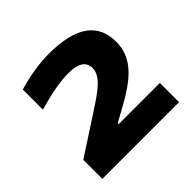

<svg xmlns="http://www.w3.org/2000/svg" viewBox="-166 -855 1032 1032"><g transform="rotate(-45 350.0 -339.5)"><path d="M642 -146H329V-153L345 -162C489 -241 633 -312 633 -468C633 -607 536 -679 332 -679C261 -679 186 -668 96 -642V-489C189 -516 267 -531 332 -531C406 -531 443 -507 443 -458C443 -395 374 -350 268 -281L59 -145V0H642Z"/></g></svg>

Font: LT Wave Black
Style: Regular
Weight: 900
Designer: Daniel Lyons
Version: Version 2.5 (Glyphs App)